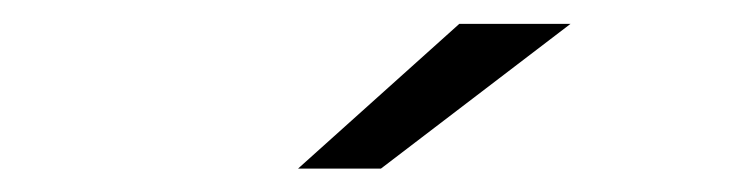

<svg xmlns="http://www.w3.org/2000/svg" viewBox="-20 -751 640 164"><path d="M234.6 -607 372.3 -730.6H467.3L305.4 -607Z"/></svg>

Font: Montserrat Thin
Style: Regular
Weight: 100
Designer: Julieta Ulanovsky
Foundry: Julieta Ulanovsky
Version: Version 9.000